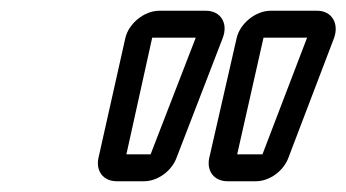

<svg xmlns="http://www.w3.org/2000/svg" viewBox="-20 -712 644 357"><path d="M363 -692H276C248 -692 219 -668 213 -641L163 -418C158 -394 172 -375 197 -375H248C273 -375 299 -394 308 -418L394 -641C405 -669 390 -692 363 -692ZM263 -642H344L260 -425H215ZM570 -692H483C455 -692 426 -668 420 -641L369 -418C364 -394 378 -375 403 -375H456C481 -375 507 -394 516 -418L601 -641C611 -668 597 -692 570 -692ZM470 -642H551L468 -425H421Z"/></svg>

Font: DIN Rundschrift
Style: BreitKontKu
Weight: 400
Width: 7
Version: Version 1.027